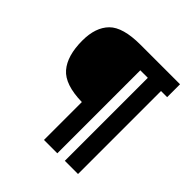

<svg xmlns="http://www.w3.org/2000/svg" viewBox="-169 -755 885 885"><g transform="rotate(45 273.0 -312.5)"><path d="M509 -541H469V0H383V-541H334V0H247V-247Q135 -249 91.5 -299.5Q48 -350 48 -449Q48 -535 92.5 -580Q137 -625 252 -625H509Z"/></g></svg>

Font: Gupter
Style: Bold
Weight: 700
Designer: Octavio Pardo
Version: Version 1.000